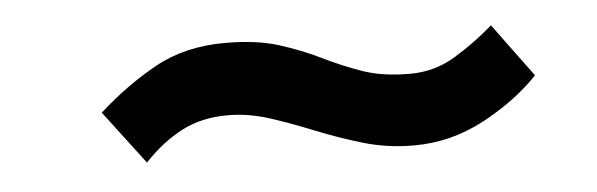

<svg xmlns="http://www.w3.org/2000/svg" viewBox="-29 -496 1058 340"><g transform="rotate(-5 500.0 -326.0)"><path d="M696 -221Q649 -221 606.5 -233.5Q564 -246 524.5 -262Q485 -278 447 -290.5Q409 -303 371 -303Q325 -303 289.5 -284.5Q254 -266 222 -232L150 -327Q200 -372 253.5 -401.5Q307 -431 378 -431Q434 -431 473.5 -418.5Q513 -406 546.5 -389.5Q580 -373 615.5 -360.5Q651 -348 700 -348Q744 -348 781 -370.5Q818 -393 850 -421L920 -326Q880 -284 821 -252.5Q762 -221 696 -221Z"/></g></svg>

Font: Inconsolata UltraExpanded Black
Style: Regular
Weight: 900
Width: 9
Monospace: yes
Designer: Raph Levien, Cyreal, Brenton Simpson
Foundry: Raph Levien, Cyreal, Google
Version: Version 3.001; ttfautohint (v1.8.2.53-6de2)